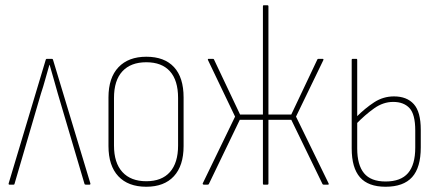

<svg xmlns="http://www.w3.org/2000/svg" viewBox="-20 -703 1675 731"><path d="M16 0Q12 0 13 -5L154 -475Q155 -479 159 -479H177Q181 -479 182 -475L324 -5Q325 0 321 0H307Q303 0 302 -2L200 -347Q192 -374 184.5 -402Q177 -430 169 -456H168Q160 -429 152.5 -401.5Q145 -374 136 -347L35 -2Q34 0 32 0Z M537 8Q468 8 430.5 -32Q393 -72 393 -147V-332Q393 -407 431 -447Q469 -487 537 -487Q606 -487 642.5 -447.5Q679 -408 679 -332V-147Q679 -72 642 -32Q605 8 537 8ZM537 -13Q596 -13 627 -48Q658 -83 658 -149V-330Q658 -397 627 -431.5Q596 -466 537 -466Q478 -466 446 -431.5Q414 -397 414 -330V-149Q414 -83 446 -48Q478 -13 537 -13Z M755 0Q754 0 752.5 -1.5Q751 -3 752 -5L875 -259L772 -474Q770 -479 774 -479H791Q794 -479 795 -476L894 -267H981V-679Q981 -683 984 -683H998Q1002 -683 1002 -679V-267H1089L1188 -476Q1189 -479 1192 -479H1208Q1213 -479 1211 -474L1107 -259L1231 -5Q1233 0 1229 0H1212Q1211 0 1210 -0.5Q1209 -1 1208 -2L1089 -247H1002V-4Q1002 0 998 0H984Q981 0 981 -4V-247H893L775 -2Q774 0 770 0Z M1448 8Q1382 8 1350.5 -28Q1319 -64 1319 -138V-475Q1319 -479 1323 -479H1337Q1340 -479 1340 -475V-138Q1340 -75 1366 -43.5Q1392 -12 1448 -12Q1506 -12 1533.5 -44Q1561 -76 1561 -141V-206Q1561 -268 1539 -291.5Q1517 -315 1477 -315Q1439 -315 1404.5 -290.5Q1370 -266 1336 -231V-257Q1370 -291 1404.5 -313.5Q1439 -336 1480 -336Q1529 -336 1555.5 -306.5Q1582 -277 1582 -209V-142Q1582 -65 1549 -28.5Q1516 8 1448 8Z"/></svg>

Font: Sofia Sans Condensed Thin
Style: Regular
Weight: 250
Version: Version 4.100